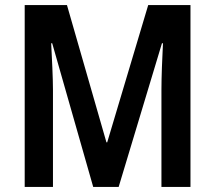

<svg xmlns="http://www.w3.org/2000/svg" viewBox="-20 -734 845 754"><path d="M346 0H446L616 -564H620C617 -507 614 -430 614 -383V0H728V-714H562L401 -175H398L243 -714H77V0H188V-381C188 -427 184 -506 181 -564H185Z"/></svg>

Font: Noto Sans Telugu Condensed SemiBold
Style: Regular
Weight: 600
Width: 3
Designer: Jelle Bosma - Monotype Design Team
Foundry: Monotype Imaging Inc.
Version: Version 2.005